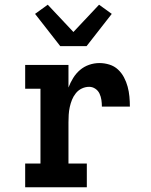

<svg xmlns="http://www.w3.org/2000/svg" viewBox="-20 -796 640 816"><path d="M87 0V-101H152V-419H87V-520H271V-424Q279 -445 291 -464.5Q303 -484 320 -498.5Q337 -513 358.5 -520.5Q380 -528 403 -528Q424 -528 445 -521.5Q466 -515 481.5 -500.5Q497 -486 507 -467Q517 -448 522.5 -427.5Q528 -407 530 -385.5Q532 -364 532 -343H413Q413 -357 411 -371Q409 -385 403 -398Q397 -411 385 -419Q373 -427 359 -427Q343 -427 328 -420Q313 -413 302.5 -400Q292 -387 286 -372Q280 -357 276.5 -341Q273 -325 272 -308.5Q271 -292 271 -276V-101H349V0ZM236 -600 129 -737 183 -776 292 -660 401 -776 455 -737 348 -600Z"/></svg>

Font: Iosevka Etoile
Style: Bold
Weight: 700
Designer: Belleve Invis
Foundry: Belleve Invis
Version: Version 28.1.0; ttfautohint (v1.8.4)